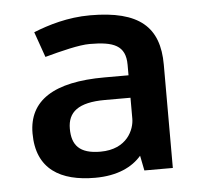

<svg xmlns="http://www.w3.org/2000/svg" viewBox="-41 -626 575 553"><g transform="rotate(-5 246.5 -350.0)"><path d="M100.2 -475.3C147.8 -488.3 199.8 -501.3 230.1 -501.3C299.4 -501.3 334 -488.3 334 -432V-401.7H264.7C117.5 -401.7 44 -354.1 44 -258.9C44 -155 113.2 -116 212.8 -116C277.7 -116 321 -137.7 347 -168L355.6 -124.7H437.9V-423.4C437.9 -531.6 381.6 -583.5 238.8 -583.5C173.8 -583.5 117.5 -566.2 74.3 -548.9ZM334 -336.8V-276.2C334 -245.9 312.3 -189.6 234.4 -189.6C173.8 -189.6 152.2 -215.6 152.2 -263.2C152.2 -310.8 182.5 -336.8 260.4 -336.8Z"/></g></svg>

Font: PleaseOptimize
Style: Demi-Bold
Weight: 600
Version: Version 001.000